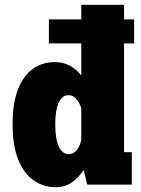

<svg xmlns="http://www.w3.org/2000/svg" viewBox="-20 -770 590 801"><path d="M212 11Q162 11 121.2 -17Q80.5 -45 56.5 -103Q32.5 -161 32.5 -251Q32.5 -341 55.5 -398.5Q78.5 -456 118.2 -483.5Q158 -511 208 -511Q245 -511 272.8 -495.2Q300.5 -479.5 319 -455V-589H184V-689H319V-750H497.5V-689H539.5V-589H497.5V-135H530V0H343.5L329 -61.5Q310 -31 281 -10Q252 11 212 11ZM210.5 -251Q210.5 -191 225 -159.2Q239.5 -127.5 267 -127Q285.5 -127 299.8 -143.5Q314 -160 319 -187V-318.5Q312 -341.5 298.5 -357.2Q285 -373 265.5 -373Q239 -373 224.8 -341.8Q210.5 -310.5 210.5 -251Z"/></svg>

Font: Trispace SemiCondensed ExtraBold
Style: Regular
Weight: 800
Width: 4
Designer: Tyler Finck
Foundry: Etcetera Type Company
Version: Version 1.210; ttfautohint (v1.8.3)